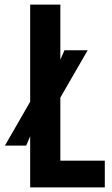

<svg xmlns="http://www.w3.org/2000/svg" viewBox="-20 -820 490 840"><path d="M112 0V-223.5L94.5 -183H1.5L112 -375V-800H244V-559L262 -600H363.5L244 -393V-117H438.5V0Z"/></svg>

Font: Big Shoulders Text Thin ExtraBold
Style: Regular
Weight: 800
Version: Version 2.002